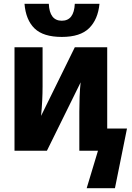

<svg xmlns="http://www.w3.org/2000/svg" viewBox="-20 -800 700 1019"><path d="M308 -604Q406 -604 453 -650.5Q500 -697 508 -780H377Q373 -690 308 -690Q243 -690 239 -780H110Q117 -694 163.5 -649Q210 -604 308 -604ZM440 199H590L654 -118H549V-549H377L198 -185Q206 -267 206 -342V-549H57V0H229L408 -363Q404 -329 402.5 -286.5Q401 -244 401 -207V0H500Z"/></svg>

Font: Noto Sans Display SemiCondensed Extra
Style: Regular
Weight: 800
Width: 4
Designer: Monotype Design Team
Foundry: Monotype Imaging Inc.
Version: Version 1.900